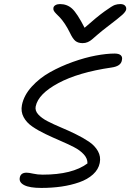

<svg xmlns="http://www.w3.org/2000/svg" viewBox="-20 -946 647 953"><path d="M577.1 -925.8Q593.3 -925.8 600.8 -917.7Q608.4 -909.7 606 -897.9Q603.5 -887.7 587.2 -872.6Q570.8 -857.4 509.8 -811Q487.8 -794.4 466.3 -775.9Q444.8 -757.3 436 -749.8Q427.2 -742.2 415.8 -737.1Q404.3 -731.9 390.1 -731.9Q368.2 -731.9 354.7 -742.4Q341.3 -752.9 327.1 -783.2Q314.9 -808.1 301.3 -828.4Q287.6 -848.6 277.6 -858.9Q267.6 -869.1 259 -877.7Q250.5 -886.2 247.1 -892.8Q243.7 -899.4 245.1 -907.2Q246.6 -915.5 255.6 -920.7Q264.6 -925.8 277.8 -925.8Q313 -925.8 337.9 -903.1Q362.8 -880.4 399.9 -808.1Q460.4 -861.8 498.8 -889.4Q537.1 -917 550 -921.4Q563 -925.8 577.1 -925.8ZM185.1 -13.2Q127.4 -13.2 100.6 -26.9Q73.7 -40.5 78.1 -64Q82.5 -88.9 111.8 -88.9Q123.5 -88.9 145 -84Q166.5 -79.1 191.9 -79.1Q339.4 -79.1 414.1 -134.8Q415 -158.7 396.2 -179.4Q377.4 -200.2 346.4 -216.1Q315.4 -231.9 278.3 -247.8Q241.2 -263.7 205.1 -281Q168.9 -298.3 140.4 -317.9Q111.8 -337.4 97.2 -364.7Q82.5 -392.1 88.9 -424.8Q98.6 -473.1 137.5 -515.9Q176.3 -558.6 228.8 -587.9Q281.2 -617.2 341.6 -638.7Q401.9 -660.2 455.3 -670.2Q508.8 -680.2 548.8 -680.2Q570.3 -680.2 579.6 -671.6Q588.9 -663.1 585 -647Q580.6 -617.2 533.2 -610.8Q369.1 -586.9 269.5 -533.4Q169.9 -480 157.2 -418Q152.8 -397 169.7 -378.2Q186.5 -359.4 216.6 -344Q246.6 -328.6 283.2 -313.2Q319.8 -297.9 356.2 -280Q392.6 -262.2 421.6 -242.7Q450.7 -223.1 466.1 -195.8Q481.4 -168.5 475.1 -137.2Q468.8 -105 441.7 -80.3Q414.6 -55.7 373.5 -41.3Q332.5 -26.9 285.2 -20Q237.8 -13.2 185.1 -13.2Z"/></svg>

Font: Shantell Sans Irregular
Style: Italic
Weight: 300
Italic angle: -11.31°
Designer: Stephen Nixon, Anya Danilova, Shantell Martin
Foundry: Arrow Type
Version: Version 1.006;[9816181b4]